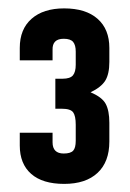

<svg xmlns="http://www.w3.org/2000/svg" viewBox="-20 -873 317 469"><path d="M28.3 -517.6V-548.8H108.4V-525.4Q108.4 -498 135.7 -498Q152.3 -498 158.7 -504.9Q165 -511.7 165 -529.3V-568.4Q165 -589.8 158.7 -598.6Q152.3 -607.4 130.9 -607.4H115.2V-680.7H132.8Q151.4 -680.7 158.2 -689Q165 -697.3 165 -714.8V-747.1Q165 -762.7 158.7 -770.5Q152.3 -778.3 135.7 -778.3Q107.4 -778.3 108.4 -751V-725.6H28.3V-755.9Q28.3 -801.8 57.1 -827.1Q85.9 -852.5 136.7 -852.5Q189.5 -852.5 218.3 -827.1Q247.1 -801.8 247.1 -755.9V-721.7Q247.1 -692.4 237.3 -676.3Q227.5 -660.2 201.2 -647.5Q229.5 -635.7 238.3 -619.1Q247.1 -602.5 247.1 -573.2V-527.3Q247.1 -477.5 218.3 -450.7Q189.5 -423.8 136.7 -423.8Q84 -423.8 56.2 -448.2Q28.3 -472.7 28.3 -517.6Z"/></svg>

Font: Altinn-DIN Condensed
Style: DINCondensed-Bold
Weight: 700
Width: 3
Designer: Charles Nix
Foundry: Altinn
Version: Version 2.00